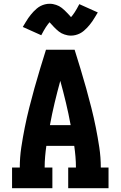

<svg xmlns="http://www.w3.org/2000/svg" viewBox="-20 -999 640 1019"><path d="M44 0V-110H85Q85 -164 93 -217Q101 -270 111.5 -322.5Q122 -375 135 -426.5Q148 -478 162.5 -530Q177 -582 192.5 -633Q208 -684 224 -735H376Q392 -684 407.5 -633Q423 -582 437.5 -530Q452 -478 465 -426.5Q478 -375 488.5 -322.5Q499 -270 507 -217Q515 -164 515 -110H556V0H342V-110H383Q383 -139 380.5 -168Q378 -197 374 -225H226Q222 -197 219.5 -168Q217 -139 217 -110H258V0ZM245 -335H355Q344 -395 330 -453.5Q316 -512 300 -570Q284 -512 270 -453.5Q256 -395 245 -335ZM357 -810Q347 -810 339 -811.5Q331 -813 322 -816Q313 -819 306.5 -822.5Q300 -826 292 -832Q284 -838 277.5 -844.5Q271 -851 265.5 -856.5Q260 -862 254 -869Q248 -876 243 -881Q237 -874 233 -868.5Q229 -863 223.5 -855Q218 -847 212 -836Q206 -825 199 -812L101 -856Q109 -869 116 -881Q123 -893 130 -903Q137 -913 144 -921.5Q151 -930 158 -937.5Q165 -945 175 -953.5Q185 -962 196 -967.5Q207 -973 219 -976Q231 -979 243 -979Q253 -979 261 -977.5Q269 -976 278 -973Q287 -970 293.5 -966.5Q300 -963 308 -957Q316 -951 322.5 -944.5Q329 -938 334.5 -932.5Q340 -927 346 -920.5Q352 -914 357 -908Q363 -915 367 -920.5Q371 -926 376.5 -934Q382 -942 388 -953Q394 -964 401 -977L499 -933Q491 -920 484 -908Q477 -896 470 -886Q463 -876 456 -867.5Q449 -859 442 -851.5Q435 -844 425 -835.5Q415 -827 404 -821.5Q393 -816 381 -813Q369 -810 357 -810Z"/></svg>

Font: Iosevka Curly Slab XBdEx
Style: Regular
Weight: 800
Width: 7
Monospace: yes
Designer: Belleve Invis
Foundry: Belleve Invis
Version: Version 11.0.0; ttfautohint (v1.8.3)